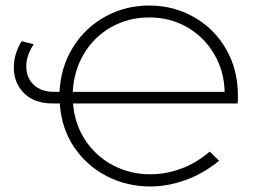

<svg xmlns="http://www.w3.org/2000/svg" viewBox="-20 -669 919 694"><path d="M839 -295H244Q250 -219 289.5 -160.5Q329 -102 390.5 -70.5Q452 -39 523 -39Q579 -39 634 -59Q689 -79 738 -121L772 -88Q716 -42 651.5 -18.5Q587 5 523 5Q439 5 366.5 -32Q294 -69 248 -137Q202 -205 196 -295H171Q104 -295 67 -332Q30 -369 30 -425Q30 -474 58 -520L102 -509Q75 -469 75 -429Q75 -389 101.5 -363Q128 -337 176 -337H195Q200 -428 244 -498.5Q288 -569 360.5 -609Q433 -649 519 -649Q608 -649 681.5 -607Q755 -565 797.5 -491Q840 -417 840 -323Q840 -304 839 -295ZM243 -337H792Q790 -414 753 -475.5Q716 -537 655 -571.5Q594 -606 519 -606Q445 -606 383 -571.5Q321 -537 284 -475.5Q247 -414 243 -337Z"/></svg>

Font: Montserrat Ace
Style: Light
Weight: 300
Designer: Julieta Ulanovsky
Foundry: Julieta Ulanovsky
Version: Version 1